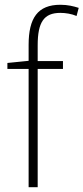

<svg xmlns="http://www.w3.org/2000/svg" viewBox="-20 -785 350 805"><path d="M244 -496V-529H138V-595C138 -692 164 -731 233 -731C255 -731 280 -727 301 -718L310 -752C288 -759 264 -765 233 -765C138 -765 100 -709 100 -597V-530L11 -521V-496H100V0H138V-496Z"/></svg>

Font: Noto Sans Thai SemCond ExtLt
Style: Regular
Weight: 200
Width: 4
Designer: Monotype Design Team
Foundry: Monotype Imaging Inc.
Version: Version 2.002